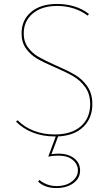

<svg xmlns="http://www.w3.org/2000/svg" viewBox="-20 -683 554 971"><path d="M274 7 240 97Q258 94 275 94Q325 94 355 117.5Q385 141 385 179Q385 219 351 243.5Q317 268 264 268Q208 268 173 236L179 227Q217 258 266 258Q314 258 344 234.5Q374 211 374 179Q374 148 348 126Q322 104 275 104Q249 104 224 109L262 7H256Q197 7 146.5 -12.5Q96 -32 61 -68L69 -75Q103 -40 151.5 -21.5Q200 -3 256 -3Q342 -3 389 -44.5Q436 -86 436 -156Q436 -207 411.5 -241.5Q387 -276 351 -297Q315 -318 257 -343Q201 -367 167.5 -386.5Q134 -406 111.5 -437.5Q89 -469 89 -514Q89 -581 137 -622Q185 -663 269 -663Q316 -663 357.5 -650Q399 -637 430 -612L423 -604Q394 -627 354 -640Q314 -653 269 -653Q191 -653 145.5 -614.5Q100 -576 100 -514Q100 -472 122 -442.5Q144 -413 175.5 -395Q207 -377 263 -352Q323 -326 359.5 -304.5Q396 -283 421.5 -246.5Q447 -210 447 -156Q447 -86 401.5 -41.5Q356 3 274 7Z"/></svg>

Font: Ysabeau SC Hairline
Style: Regular
Weight: 100
Designer: Christian Thalmann (Catharsis Fonts)
Version: Version 0.003